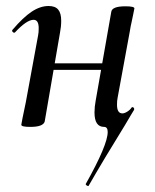

<svg xmlns="http://www.w3.org/2000/svg" viewBox="-20 -415 517 640"><path d="M274 205Q271 205 268 202.5Q265 200 266 198Q339 68 339 25Q339 8 327 8Q295 8 295 -40Q295 -59 299 -80L351 -376Q354 -394 398 -394Q428 -394 428 -387L424 -367Q423 -360 419 -343Q415 -326 413 -312L372 -89Q370 -80 370 -66Q370 -37 388 -37Q395 -37 404.5 -43Q414 -49 419 -57L421 -58Q424 -58 426 -55.5Q428 -53 427 -49Q426 -47 415.5 -30Q405 -13 396 3Q326 116 275 205ZM51 1 55 -21Q65 -68 66 -74L107 -297Q109 -306 109 -321Q109 -349 92 -349Q69 -349 30 -307Q29 -306 27 -306Q24 -306 21.5 -309.5Q19 -313 22 -316Q57 -357 85.5 -376Q114 -395 142 -395Q164 -395 174 -383Q184 -371 184 -346Q184 -326 180 -306L129 -10Q124 8 81 8Q51 8 51 1ZM125 -204H364L361 -182H122Z"/></svg>

Font: Cormorant Garamond SemiBold
Style: Italic
Weight: 600
Italic angle: -10°
Designer: Christian Thalmann (Catharsis Fonts)
Foundry: Catharsis Fonts
Version: Version 4.000